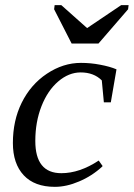

<svg xmlns="http://www.w3.org/2000/svg" viewBox="-20 -713 519 745"><path d="M378 -69 377 -67Q337 -30 287 -9Q238 12 193 12Q114 12 72 -33Q30 -78 30 -158Q30 -245 64 -314Q99 -385 162 -427Q225 -469 294 -469Q332 -469 368 -462Q406 -455 432 -444L410 -316H383L375 -401Q344 -432 293 -432Q247 -432 206 -397Q165 -362 141 -301Q117 -240 117 -166Q117 -41 218 -41Q289 -41 363 -90ZM218 -693 318 -604 450 -693H479L477 -677L362 -544H258L190 -677L192 -693Z"/></svg>

Font: Libra Serif Modern
Style: Italic
Weight: 400
Italic angle: -12°
Designer: Stefan Peev, Context Ltd
Foundry: Stefan Peev, Context Ltd
Version: Version 1.000